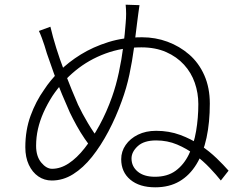

<svg xmlns="http://www.w3.org/2000/svg" viewBox="-20 -794 1040 819"><path d="M575 -772Q573 -758 570 -736.5Q567 -715 565 -698Q559 -645 551.5 -589Q544 -533 532 -476Q520 -419 499 -362Q475 -295 442.5 -233.5Q410 -172 372.5 -125Q335 -78 292 -51Q249 -24 201 -24Q169 -24 143.5 -41.5Q118 -59 103 -91Q88 -123 88 -166Q88 -239 110.5 -300.5Q133 -362 168 -411Q193 -450 232.5 -489.5Q272 -529 324.5 -561.5Q377 -594 442.5 -614.5Q508 -635 586 -635Q643 -635 694.5 -616Q746 -597 787 -561.5Q828 -526 851.5 -473Q875 -420 875 -352Q875 -272 861 -206.5Q847 -141 818 -93.5Q789 -46 745.5 -20.5Q702 5 642 5Q575 5 536 -27.5Q497 -60 497 -115Q497 -148 516 -175.5Q535 -203 568.5 -219.5Q602 -236 646 -236Q701 -236 748.5 -218.5Q796 -201 835 -174.5Q874 -148 904 -119Q934 -90 955 -66L922 -24Q903 -48 875 -77.5Q847 -107 812 -133.5Q777 -160 735.5 -177.5Q694 -195 646 -195Q594 -195 567.5 -170.5Q541 -146 541 -118Q541 -84 567.5 -62Q594 -40 641 -40Q694 -40 729 -65.5Q764 -91 785.5 -135Q807 -179 816.5 -235Q826 -291 826 -350Q826 -397 811 -440.5Q796 -484 765 -518Q734 -552 688.5 -572Q643 -592 583 -592Q501 -592 429.5 -565.5Q358 -539 301.5 -492.5Q245 -446 204 -385Q181 -349 165.5 -314Q150 -279 142 -244Q134 -209 134 -172Q134 -127 156 -100.5Q178 -74 202 -74Q238 -74 273 -97Q308 -120 341 -162Q374 -204 404.5 -260Q435 -316 458 -381Q475 -429 487 -485Q499 -541 506 -596.5Q513 -652 516 -695Q518 -717 518 -735Q518 -753 516 -774ZM195 -680Q205 -637 220 -589Q235 -541 252.5 -495.5Q270 -450 286 -411Q302 -372 313 -347Q331 -309 355.5 -268Q380 -227 405 -195L376 -156Q360 -175 341.5 -202Q323 -229 307 -258Q291 -287 278 -314Q264 -345 245 -390.5Q226 -436 209 -483.5Q192 -531 180 -566Q175 -584 169.5 -600.5Q164 -617 158.5 -632Q153 -647 146 -662Z"/></svg>

Font: Noto Sans SC Thin Light
Style: Regular
Weight: 300
Version: Version 2.004-H2;hotconv 1.0.118;makeotfexe 2.5.65603